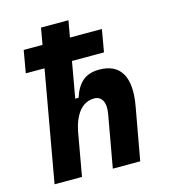

<svg xmlns="http://www.w3.org/2000/svg" viewBox="-109 -820 804 908"><g transform="rotate(-15 293.0 -366.0)"><path d="M331.1 0 376.5 -254.4Q384.3 -298.3 371.3 -321Q358.4 -343.8 330.6 -343.8Q304.2 -343.8 281 -328.9Q257.8 -314 240.5 -280.8Q223.1 -247.6 213.9 -191.4L240.7 -365.7H261.7Q276.9 -415.5 307.1 -442.4Q337.4 -469.2 389.6 -469.2Q467.8 -469.2 499 -415.5Q530.3 -361.8 511.7 -257.3L465.3 0ZM45.9 0 175.8 -732.4H310.1L180.2 0ZM50.3 -542 69.3 -651.4H452.1L433.1 -542Z"/></g></svg>

Font: Cascadia Mono NF
Style: Italic
Weight: 400
Italic angle: -10°
Monospace: yes
Designer: Aaron Bell
Foundry: Saja Typeworks
Version: Version 2404.023